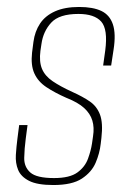

<svg xmlns="http://www.w3.org/2000/svg" viewBox="-20 -525 373 551"><path d="M133 6Q87 6 63.5 -6Q40 -18 32 -37.5Q24 -57 25.5 -80.5Q27 -104 30 -127L35 -166H59L54 -128Q50 -98 49.5 -72Q49 -46 67 -30Q85 -14 135 -14Q180 -14 202 -30Q224 -46 232.5 -69.5Q241 -93 244 -113L247 -134Q251 -159 245 -179Q239 -199 221.5 -215Q204 -231 171 -244Q137 -259 113 -275Q89 -291 78.5 -314.5Q68 -338 72 -374L76 -405Q80 -435 95 -457.5Q110 -480 138 -492.5Q166 -505 207 -505Q247 -505 271 -493.5Q295 -482 304 -455Q313 -428 306 -383L299 -337H276L282 -380Q290 -441 270.5 -463Q251 -485 205 -485Q150 -485 127 -460Q104 -435 99 -399L96 -379Q92 -348 100.5 -327.5Q109 -307 131 -292Q153 -277 188 -261Q217 -248 237.5 -234Q258 -220 267 -196Q276 -172 271 -129L269 -112Q266 -85 254.5 -58Q243 -31 215 -12.5Q187 6 133 6Z"/></svg>

Font: Alumni Sans SC Thin
Style: Italic
Weight: 100
Italic angle: -8°
Designer: Robert E. Leuschke
Foundry: Robert E. Leuschke
Version: Version 1.016